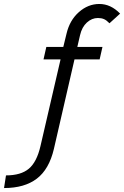

<svg xmlns="http://www.w3.org/2000/svg" viewBox="-71 -723 622 962"><path d="M-50.8 219.2 -41 155.8Q33.7 155.8 73.5 122.3Q113.3 88.9 131.8 8.8L232.4 -425.3H147L161.1 -487.8H246.1L262.2 -553.7Q277.8 -621.1 324 -662.1Q370.1 -703.1 426.8 -703.1Q483.9 -703.1 530.8 -654.8L477.5 -606.4Q462.9 -621.6 450 -627.2Q437 -632.8 419.4 -632.8Q389.2 -632.8 364.3 -610.1Q339.4 -587.4 330.1 -546.9L316.4 -487.8H442.4L428.2 -425.3H302.2L199.2 22.5Q175.3 125 113.5 172.1Q51.8 219.2 -50.8 219.2Z"/></svg>

Font: HK Grotesk Medium Legacy Italic
Style: Regular
Weight: 500
Italic angle: -13°
Designer: Alfredo Marco Pradil
Foundry: Hanken Design Co.
Version: Version 2.022;PS 002.022;hotconv 1.0.88;makeotf.lib2.5.64775